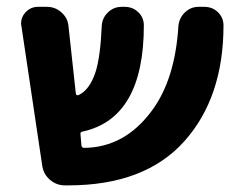

<svg xmlns="http://www.w3.org/2000/svg" viewBox="-20 -566 703 565"><path d="M170.9 -20.5Q146.5 -20.5 127.4 -36.6Q108.4 -52.7 104.5 -77.1L43 -489.3Q42 -493.2 42 -497.1Q42 -514.6 53.7 -528.3Q69.3 -545.9 91.8 -545.9H118.2Q142.6 -545.9 161.1 -529.3Q179.7 -512.7 181.6 -488.3L203.1 -291Q204.1 -284.2 210.9 -286.1Q243.2 -300.8 260.7 -352.5Q275.4 -397.5 279.3 -488.3Q280.3 -512.7 297.4 -529.3Q314.5 -545.9 337.9 -545.9H346.7Q371.1 -545.9 387.7 -529.3Q403.3 -513.7 403.3 -491.2Q403.3 -217.8 222.7 -178.7Q215.8 -177.7 216.8 -170.9L219.7 -137.7Q220.7 -130.9 227.5 -130.9Q346.7 -131.8 426.8 -240.2Q495.1 -332 504.9 -488.3Q506.8 -512.7 523.9 -529.3Q541 -545.9 564.5 -545.9H581.1Q605.5 -545.9 622.1 -529.3Q637.7 -513.7 637.7 -491.2Q637.7 -279.3 522.5 -150.4Q406.2 -20.5 180.7 -20.5Z"/></svg>

Font: Gen Jyuu Gothic P Bold
Style: Bold
Weight: 700
Designer: [Source Han Sans]
Ryoko NISHIZUKA  (kana & ideographs); Paul D. Hunt (Latin, Greek & Cyrillic); Wenlong ZHANG  (bopomofo
Version: Version 1.002.20150607